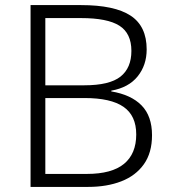

<svg xmlns="http://www.w3.org/2000/svg" viewBox="-20 -734 672 754"><path d="M298 -714Q430 -714 493 -672.5Q556 -631 556 -540Q556 -478 520.5 -434Q485 -390 417 -378V-375Q495 -362 536 -320Q577 -278 577 -203Q577 -134 545 -89Q513 -44 456.5 -22Q400 0 326 0H100V-714ZM311 -399Q410 -399 453 -433Q496 -467 496 -534Q496 -603 449 -633Q402 -663 298 -663H158V-399ZM158 -349V-51H321Q419 -51 467 -90.5Q515 -130 515 -206Q515 -280 465 -314.5Q415 -349 312 -349Z"/></svg>

Font: RS Noto Sans Light
Style: Regular
Weight: 300
Designer: Monotype Design Team
Foundry: Monotype Imaging Inc.
Version: Version 3.10